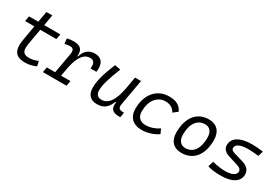

<svg xmlns="http://www.w3.org/2000/svg" viewBox="37 -1535 3442 2405"><g transform="rotate(30 1758.0 -332.0)"><path d="M324.2 9.8C390.1 9.8 439.5 -6.3 484.9 -26.4L469.2 -96.2C418 -74.2 387.2 -66.9 338.4 -66.9C274.4 -66.9 244.1 -95.2 244.1 -152.8C244.1 -191.4 250.5 -219.7 262.2 -287.1L289.6 -442.4H522.5L536.1 -517.6H302.7L330.1 -673.8H244.6L217.3 -517.6H84L70.3 -442.4H204.1L176.8 -287.1C164.6 -217.3 158.7 -186 158.7 -144.5C158.7 -40.5 211.9 9.8 324.2 9.8Z M583 0H924.8L938 -75.2H802.7L827.1 -210C865.2 -388.7 929.7 -450.7 1008.8 -450.7C1064.5 -450.7 1085.4 -413.6 1076.2 -337.9H1161.6C1179.7 -459.5 1133.8 -527.3 1031.7 -527.3C948.2 -527.3 887.7 -477.1 866.2 -388.7H857.4C866.2 -484.4 825.2 -527.3 729 -527.3C692.9 -527.3 660.2 -523.4 631.3 -514.6L640.6 -440.9C665 -447.8 690.4 -451.7 716.8 -451.7C762.2 -451.7 779.3 -425.8 769 -369.1L716.8 -75.2H596.2Z M1366.7 10.3C1476.6 10.3 1522 -47.4 1556.6 -130.9H1566.4C1551.8 -40 1583.5 4.9 1687.5 4.9H1704.6L1717.3 -66.9L1700.7 -67.4C1643.6 -68.4 1627.4 -89.4 1637.7 -146L1703.6 -517.6H1617.2L1585 -336.4V-336.9C1551.3 -157.2 1487.3 -66.4 1389.6 -66.4C1335.9 -66.4 1306.2 -97.2 1306.2 -153.8C1306.2 -231.9 1337.9 -338.9 1406.7 -511.7L1322.8 -527.3C1254.4 -362.3 1220.7 -248 1220.7 -145C1220.7 -45.4 1272.9 10.3 1366.7 10.3Z M2026.4 -66.9C1947.8 -66.9 1901.4 -113.3 1900.9 -192.4C1901.4 -348.1 1979.5 -450.7 2098.1 -450.7C2164.1 -450.7 2209.5 -426.8 2240.7 -370.6L2303.7 -419.9C2272 -493.7 2210.9 -527.3 2108.4 -527.3C1931.6 -527.3 1815.4 -391.1 1815.4 -183.6C1815.4 -61 1888.2 9.8 2014.2 9.8C2099.1 9.8 2183.6 -19 2247.1 -63L2217.8 -129.4C2164.1 -91.8 2094.2 -66.9 2026.4 -66.9Z M2588.9 9.8C2762.2 9.8 2864.7 -117.2 2864.7 -331.5C2864.7 -455.1 2797.4 -527.3 2683.6 -527.3C2510.7 -527.3 2408.2 -398.4 2408.2 -181.2C2408.2 -61 2475.6 9.8 2588.9 9.8ZM2604 -66.9C2534.7 -66.9 2493.2 -116.2 2493.2 -200.2C2493.2 -357.4 2560.1 -450.7 2672.4 -450.7C2740.2 -450.7 2779.3 -400.9 2779.3 -317.4C2779.3 -159.7 2713.9 -66.9 2604 -66.9Z M3158.2 9.8C3323.7 9.8 3418.5 -50.8 3418.5 -155.8C3418.5 -212.9 3380.4 -257.8 3313 -278.3L3166.5 -321.8C3136.7 -330.1 3120.1 -346.7 3120.1 -367.7C3120.1 -420.4 3183.1 -450.7 3293.9 -450.7C3332.5 -450.7 3387.7 -446.8 3445.3 -440.4L3467.3 -514.2C3417 -522.5 3358.4 -527.3 3307.1 -527.3C3133.8 -527.3 3034.7 -466.3 3034.7 -359.9C3034.7 -311 3068.8 -272 3130.4 -252.4L3276.4 -207C3312.5 -196.3 3333 -174.3 3333 -147.9C3333 -96.7 3274.4 -66.9 3171.9 -66.9C3127 -66.9 3061.5 -76.7 2991.7 -92.8L2968.3 -14.6C3010.3 1 3079.1 9.8 3158.2 9.8Z"/></g></svg>

Font: Cascadia Mono NF SemiLight
Style: Italic
Weight: 350
Italic angle: -10°
Monospace: yes
Designer: Aaron Bell
Foundry: Saja Typeworks
Version: Version 2404.023